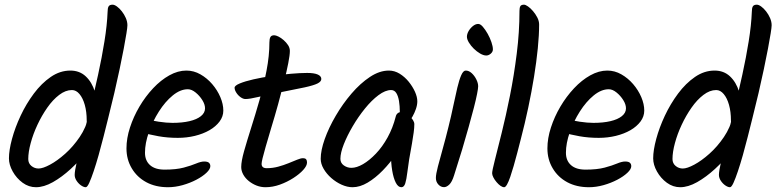

<svg xmlns="http://www.w3.org/2000/svg" viewBox="-20 -811 3299 816"><path d="M437.3 -761.1Q437.3 -776.4 441.5 -783.7Q445.8 -791.1 458.5 -791.1Q466.3 -791.1 476.9 -783.5Q487.5 -775.9 497.9 -762.7Q508.2 -749.6 514.9 -734.1Q521.5 -718.6 521.5 -703.8Q521.5 -694.9 517.4 -669.3Q513.4 -643.8 506 -604.8Q498.6 -565.9 488.5 -517.7Q478.3 -469.5 465.9 -415.9Q453.4 -362.2 439.3 -306.9Q430.3 -270.5 420.1 -230.4Q409.9 -190.2 399.2 -152Q388.4 -113.8 378 -83Q367.6 -52.1 359.2 -33.7Q350.8 -15.3 344.4 -15.3Q335.9 -15.3 324.8 -22.8Q313.7 -30.4 305.5 -42.7Q297.4 -55 297.4 -67.8Q297.4 -83.8 306.8 -125.1Q316.1 -166.4 331.5 -225.1Q346.8 -283.7 364 -352.7Q381.2 -421.7 397 -493.9Q412.8 -566 423.9 -635Q435.1 -703.9 437.3 -761.1ZM132.9 -15.3Q102.3 -15.3 76.2 -34.3Q50.2 -53.4 34.1 -82.1Q18 -110.9 18 -137.9Q18 -172.5 31 -220.6Q44 -268.8 67.6 -319.2Q91.2 -369.5 123.8 -413.3Q156.4 -457 195.7 -484Q235 -511.1 279 -511.1Q318 -511.1 344.3 -486.6Q370.6 -462.1 383.3 -421.1Q396.1 -380.2 396.1 -330.7Q396.1 -314.1 393.4 -297.5Q390.7 -281 385.2 -270.3Q379.8 -259.7 371.1 -259.7Q360.3 -259.7 354.4 -270.4Q348.5 -281 348.5 -299.7Q348.5 -336.2 340.3 -365.3Q332.1 -394.4 317.8 -411.3Q303.6 -428.3 285.8 -428.3Q258.5 -428.3 231.5 -407.6Q204.4 -387 181 -353.5Q157.5 -320 139.2 -280.8Q120.8 -241.6 110.5 -203.1Q100.1 -164.7 100.1 -135.1Q100.1 -116.7 113.5 -105.7Q126.8 -94.8 144 -94.8Q162.1 -94.8 192.6 -111.2Q223.2 -127.5 257.1 -157.7Q291 -187.9 318.7 -228.8Q346.3 -269.6 357.3 -317.6Q361.3 -333.6 380.8 -333.6Q387.2 -333.6 395.3 -328.2Q403.5 -322.7 410 -313.4Q416.5 -304.1 416.5 -292.5Q416.5 -272.3 397.9 -237.8Q379.3 -203.4 348.5 -165.3Q317.7 -127.2 280.5 -92.9Q243.2 -58.6 204.8 -36.9Q166.3 -15.3 132.9 -15.3Z M772.2 -511.1Q803.7 -511.1 831.8 -495Q859.9 -479 881.8 -453.6Q903.7 -428.1 916.4 -398.4Q929.1 -368.7 929.1 -341Q929.1 -316 913.2 -294.6Q897.3 -273.3 870.4 -257.7Q843.4 -242.2 808.5 -233.6Q773.6 -225.1 735.6 -225.1Q692.2 -225.1 654 -231.9Q615.7 -238.7 583 -248.3L594 -306.9Q621 -298.7 654.3 -293.8Q687.6 -288.8 713.1 -288.8Q754.6 -288.8 785.5 -296.1Q816.3 -303.3 833.9 -317.4Q851.4 -331.5 851.4 -350.5Q851.4 -367.3 839.8 -385.7Q828.2 -404.2 811.3 -417.9Q794.4 -431.7 778.2 -431.7Q746.4 -431.7 714.2 -405.4Q682 -379.1 655.4 -337.2Q628.8 -295.4 612.5 -248.7Q596.2 -202 596.2 -161.9Q596.2 -128.4 617.6 -109.3Q638.9 -90.1 679.5 -90.1Q728.8 -90.1 760.9 -98.7Q793 -107.3 813.4 -116Q833.9 -124.6 847.9 -124.6Q861.8 -124.6 867.9 -119.4Q873.9 -114.1 873.9 -104.7Q873.9 -92.2 857.4 -76.6Q840.9 -61 814.2 -47Q787.4 -33 755.8 -24.1Q724.2 -15.3 694 -15.3Q641.6 -15.3 602 -36.5Q562.4 -57.8 540 -95.6Q517.5 -133.3 517.5 -180.3Q517.5 -223.3 532.4 -269Q547.2 -314.7 572.6 -357.9Q598 -401 630.8 -435.9Q663.5 -470.7 699.9 -490.9Q736.2 -511.1 772.2 -511.1Z M1211.9 -594.7Q1211.9 -577.2 1205.2 -542.9Q1198.5 -508.6 1187.3 -463.7Q1176 -418.9 1162 -368.1Q1148 -317.4 1132.7 -267.6Q1117.9 -218.4 1108.9 -186.7Q1099.9 -155 1095.8 -138.1Q1091.8 -121.2 1091.8 -114.5Q1091.8 -96.2 1113.5 -96.2Q1138.3 -96.2 1161.9 -102.5Q1185.5 -108.9 1206.3 -117.4Q1227 -125.9 1242.6 -132.2Q1258.2 -138.6 1266.9 -138.6Q1277.7 -138.6 1281.3 -133.8Q1284.8 -129.1 1284.8 -120.3Q1284.8 -106.5 1268.9 -88.9Q1253 -71.3 1226.6 -54.3Q1200.2 -37.4 1169.5 -26.3Q1138.9 -15.3 1108.3 -15.3Q1088.8 -15.3 1070.7 -22.3Q1052.7 -29.3 1037.7 -41.3Q1022.8 -53.2 1014 -68.9Q1005.2 -84.7 1005.2 -101.1Q1005.2 -125.7 1017.4 -168.9Q1029.6 -212 1047.4 -268Q1065.3 -324 1083 -386.2Q1100.6 -448.4 1112.8 -511.2Q1125 -573.9 1125 -631.1Q1125 -645.7 1129.2 -653.4Q1133.4 -661.1 1145.2 -661.1Q1152.3 -661.1 1163.3 -655.7Q1174.3 -650.3 1185.5 -640.5Q1196.7 -630.7 1204.3 -619.1Q1211.9 -607.5 1211.9 -594.7ZM1285.6 -501Q1315.2 -501 1330.4 -494.3Q1345.6 -487.5 1345.6 -475.4Q1345.6 -464.3 1329.4 -456.2Q1313.1 -448.1 1275.4 -439.8Q1237.7 -431.6 1174.2 -419.3Q1115.2 -408 1078 -399Q1040.9 -390.1 1023.2 -390.1Q1013.4 -390.1 1002.5 -397.9Q991.5 -405.7 984.3 -417.2Q977 -428.7 977 -438.2Q977 -447.2 999.2 -456.4Q1021.3 -465.6 1057.2 -473.8Q1093 -482 1134.8 -488Q1176.7 -494 1216.3 -497.5Q1256 -501 1285.6 -501Z M1753.6 -380.4Q1753.6 -365.3 1747.7 -348Q1741.7 -330.6 1733.1 -315.6Q1724.5 -300.5 1715.4 -290.9Q1706.2 -281.2 1700.5 -281.2Q1688.4 -281.2 1683.8 -294.5Q1679.2 -307.8 1679.2 -335.5Q1679.2 -360.3 1675.8 -381.5Q1672.3 -402.7 1664.3 -415.5Q1656.2 -428.3 1642.3 -428.3Q1617.6 -428.3 1588.5 -406.5Q1559.3 -384.7 1531.1 -349.8Q1502.8 -314.9 1479.2 -274.7Q1455.6 -234.5 1441.1 -197.8Q1426.7 -161.1 1426.7 -136Q1426.7 -118.3 1441.2 -108Q1455.7 -97.7 1473.5 -97.7Q1495.7 -97.7 1522.9 -113.4Q1550 -129.2 1577.6 -158.1Q1605.2 -186.9 1627.4 -227.2Q1649.6 -267.4 1661.9 -315.7Q1663.9 -324.7 1670.6 -330Q1677.2 -335.2 1688.3 -335.2Q1694.3 -335.2 1702.9 -330.3Q1711.6 -325.4 1720.6 -317.5Q1729.6 -309.5 1735.3 -300.4Q1740.9 -291.3 1740.9 -283.3Q1740.9 -268.3 1738.2 -248.2Q1735.5 -228.2 1730.8 -200.6Q1726 -173 1719 -134Q1714 -103 1710.8 -76Q1707.6 -49 1702.5 -32.1Q1697.4 -15.3 1685.7 -15.3Q1672 -15.3 1662.1 -34.6Q1652.2 -54 1646.9 -86Q1641.5 -118.1 1641.5 -158.1Q1641.5 -180.5 1646 -202.6Q1650.4 -224.7 1660.7 -245L1701.5 -224.9Q1687.7 -191.8 1662.8 -155.2Q1637.9 -118.5 1606.9 -86.7Q1575.9 -54.8 1542.7 -35Q1509.6 -15.3 1478.2 -15.3Q1455.9 -15.3 1432 -26Q1408.2 -36.7 1388 -54.4Q1367.7 -72.2 1355.4 -93.6Q1343 -115 1343 -136Q1343 -171.8 1360.1 -220.1Q1377.3 -268.4 1407 -319.1Q1436.6 -369.8 1474 -413.4Q1511.4 -457 1552.2 -484Q1592.9 -511.1 1632.8 -511.1Q1656.7 -511.1 1678.5 -497.8Q1700.2 -484.4 1717.1 -463.6Q1733.9 -442.7 1743.8 -420.7Q1753.6 -398.6 1753.6 -380.4Z M1959.3 -511.1Q1972.6 -511.1 1984.6 -500.2Q1996.6 -489.3 2004.4 -473.5Q2012.2 -457.7 2012.2 -444.2Q2012.2 -435.5 2007.6 -412.1Q2003.1 -388.6 1993.9 -353Q1984.6 -317.4 1972.1 -272.4Q1959.6 -227.4 1944 -175.1Q1928.3 -122.8 1909.8 -65.7Q1900.9 -37.1 1889.3 -26.4Q1877.8 -15.6 1867.3 -15.6Q1853.1 -15.6 1842.8 -27.1Q1832.5 -38.5 1832.5 -54.7Q1832.5 -70.4 1841.1 -103.4Q1849.7 -136.3 1862 -180.2Q1874.3 -224.2 1886 -271.7Q1897.6 -318.1 1906.5 -361.1Q1915.5 -404 1923.5 -437.8Q1931.5 -471.5 1940.2 -491.3Q1948.9 -511.1 1959.3 -511.1ZM2074.8 -601.2Q2074.8 -590.7 2065.7 -582.9Q2056.5 -575.1 2046.7 -575.1Q2034.9 -575.1 2020.5 -583.5Q2006.1 -591.9 1993.5 -604.3Q1980.9 -616.7 1972.6 -630.5Q1964.4 -644.3 1964.4 -654.7Q1964.4 -666.7 1971.8 -679.4Q1979.3 -692 1990.4 -700.7Q2001.5 -709.3 2012.3 -709.3Q2021.7 -709.3 2032.1 -697.2Q2042.6 -685.1 2052.5 -667.6Q2062.4 -650.1 2068.6 -631.8Q2074.8 -613.6 2074.8 -601.2Z M2193.3 -219.3Q2185.9 -190.3 2178.3 -161.1Q2170.7 -131.9 2163.1 -105.7Q2155.5 -79.5 2148.5 -59Q2141.5 -38.5 2134.9 -26.9Q2128.3 -15.3 2122.8 -15.3Q2115.7 -15.3 2107.1 -21.3Q2098.4 -27.4 2090.3 -37.1Q2082.1 -46.7 2076.9 -56.9Q2071.6 -67 2071.6 -74.8Q2071.6 -85.4 2083.3 -131.2Q2094.9 -177.1 2112.4 -247.3Q2129.9 -317.5 2147.2 -403.7Q2164.5 -490 2176.1 -582.7Q2187.8 -675.4 2187.8 -764.7Q2187.8 -778.3 2191.5 -784.7Q2195.3 -791.1 2207 -791.1Q2213.5 -791.1 2224.1 -783.6Q2234.8 -776.2 2245.4 -763.7Q2256.1 -751.2 2263.7 -736.4Q2271.3 -721.5 2271.3 -706.7Q2271.3 -662.7 2265.7 -605.9Q2260.1 -549.2 2249.7 -485Q2239.3 -420.8 2225 -353.3Q2210.7 -285.7 2193.3 -219.3Z M2561.2 -511.1Q2592.7 -511.1 2620.8 -495Q2648.9 -479 2670.8 -453.6Q2692.7 -428.1 2705.4 -398.4Q2718.1 -368.7 2718.1 -341Q2718.1 -316 2702.2 -294.6Q2686.3 -273.3 2659.4 -257.7Q2632.4 -242.2 2597.5 -233.6Q2562.6 -225.1 2524.6 -225.1Q2481.2 -225.1 2443 -231.9Q2404.7 -238.7 2372 -248.3L2383 -306.9Q2410 -298.7 2443.3 -293.8Q2476.6 -288.8 2502.1 -288.8Q2543.6 -288.8 2574.5 -296.1Q2605.3 -303.3 2622.9 -317.4Q2640.4 -331.5 2640.4 -350.5Q2640.4 -367.3 2628.8 -385.7Q2617.2 -404.2 2600.3 -417.9Q2583.4 -431.7 2567.2 -431.7Q2535.4 -431.7 2503.2 -405.4Q2471 -379.1 2444.4 -337.2Q2417.8 -295.4 2401.5 -248.7Q2385.2 -202 2385.2 -161.9Q2385.2 -128.4 2406.6 -109.3Q2427.9 -90.1 2468.5 -90.1Q2517.8 -90.1 2549.9 -98.7Q2582 -107.3 2602.4 -116Q2622.9 -124.6 2636.9 -124.6Q2650.8 -124.6 2656.9 -119.4Q2662.9 -114.1 2662.9 -104.7Q2662.9 -92.2 2646.4 -76.6Q2629.9 -61 2603.2 -47Q2576.4 -33 2544.8 -24.1Q2513.2 -15.3 2483 -15.3Q2430.6 -15.3 2391 -36.5Q2351.4 -57.8 2329 -95.6Q2306.5 -133.3 2306.5 -180.3Q2306.5 -223.3 2321.4 -269Q2336.2 -314.7 2361.6 -357.9Q2387 -401 2419.8 -435.9Q2452.5 -470.7 2488.9 -490.9Q2525.2 -511.1 2561.2 -511.1Z M3175.3 -761.1Q3175.3 -776.4 3179.5 -783.7Q3183.8 -791.1 3196.5 -791.1Q3204.3 -791.1 3214.9 -783.5Q3225.5 -775.9 3235.9 -762.7Q3246.2 -749.6 3252.9 -734.1Q3259.5 -718.6 3259.5 -703.8Q3259.5 -694.9 3255.4 -669.3Q3251.4 -643.8 3244 -604.8Q3236.6 -565.9 3226.5 -517.7Q3216.3 -469.5 3203.9 -415.9Q3191.4 -362.2 3177.3 -306.9Q3168.3 -270.5 3158.1 -230.4Q3147.9 -190.2 3137.2 -152Q3126.4 -113.8 3116 -83Q3105.6 -52.1 3097.2 -33.7Q3088.8 -15.3 3082.4 -15.3Q3073.9 -15.3 3062.8 -22.8Q3051.7 -30.4 3043.5 -42.7Q3035.4 -55 3035.4 -67.8Q3035.4 -83.8 3044.8 -125.1Q3054.1 -166.4 3069.5 -225.1Q3084.8 -283.7 3102 -352.7Q3119.2 -421.7 3135 -493.9Q3150.8 -566 3161.9 -635Q3173.1 -703.9 3175.3 -761.1ZM2870.9 -15.3Q2840.3 -15.3 2814.2 -34.3Q2788.2 -53.4 2772.1 -82.1Q2756 -110.9 2756 -137.9Q2756 -172.5 2769 -220.6Q2782 -268.8 2805.6 -319.2Q2829.2 -369.5 2861.8 -413.3Q2894.4 -457 2933.7 -484Q2973 -511.1 3017 -511.1Q3056 -511.1 3082.3 -486.6Q3108.6 -462.1 3121.3 -421.1Q3134.1 -380.2 3134.1 -330.7Q3134.1 -314.1 3131.4 -297.5Q3128.7 -281 3123.2 -270.3Q3117.8 -259.7 3109.1 -259.7Q3098.3 -259.7 3092.4 -270.4Q3086.5 -281 3086.5 -299.7Q3086.5 -336.2 3078.3 -365.3Q3070.1 -394.4 3055.8 -411.3Q3041.6 -428.3 3023.8 -428.3Q2996.5 -428.3 2969.5 -407.6Q2942.4 -387 2919 -353.5Q2895.5 -320 2877.2 -280.8Q2858.8 -241.6 2848.5 -203.1Q2838.1 -164.7 2838.1 -135.1Q2838.1 -116.7 2851.5 -105.7Q2864.8 -94.8 2882 -94.8Q2900.1 -94.8 2930.6 -111.2Q2961.2 -127.5 2995.1 -157.7Q3029 -187.9 3056.7 -228.8Q3084.3 -269.6 3095.3 -317.6Q3099.3 -333.6 3118.8 -333.6Q3125.2 -333.6 3133.3 -328.2Q3141.5 -322.7 3148 -313.4Q3154.5 -304.1 3154.5 -292.5Q3154.5 -272.3 3135.9 -237.8Q3117.3 -203.4 3086.5 -165.3Q3055.7 -127.2 3018.5 -92.9Q2981.2 -58.6 2942.8 -36.9Q2904.3 -15.3 2870.9 -15.3Z"/></svg>

Font: Kalam Variable Light
Style: Regular
Weight: 300
Designer: Lipi Raval, Jonny Pinhorn
Foundry: Indian Type Foundry
Version: Version 3.000